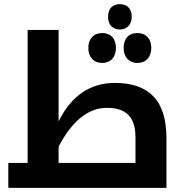

<svg xmlns="http://www.w3.org/2000/svg" viewBox="-20 -904 896 924"><path d="M557 -762C592 -762 614 -787 614 -823C614 -862 592 -884 557 -884C525 -884 500 -866 500 -823C500 -782 525 -762 557 -762ZM25 0H781V-240C781 -420 697 -505 533 -505C414 -505 323 -443 262 -320V-760H113V-120H25C21 -120 20 -119 20 -115V-6C20 -2 21 0 25 0ZM472 -601C512 -601 538 -629 538 -673C538 -718 513 -745 472 -745C431 -745 405 -718 405 -673C405 -629 431 -601 472 -601ZM642 -601C682 -601 708 -629 708 -673C708 -718 682 -745 642 -745C599 -745 575 -718 575 -673C575 -629 601 -601 642 -601ZM262 -120V-198C327 -323 405 -385 495 -385C588 -385 632 -340 632 -243V-120Z"/></svg>

Font: Noto Kufi Arabic
Style: Bold
Weight: 700
Designer: Monotype Design Team, David Williams, Khaled Hosny
Foundry: Google LLC
Version: Version 2.109